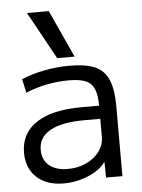

<svg xmlns="http://www.w3.org/2000/svg" viewBox="-55 -834 656 888"><g transform="rotate(-5 272.5 -390.0)"><path d="M205 10Q126 10 80 -32.5Q34 -75 34 -147Q34 -237 107 -285.5Q180 -334 316 -334H399Q399 -384 387 -412Q375 -440 347 -451.5Q319 -463 269 -463Q219 -463 167.5 -453Q116 -443 69 -423L55 -487Q105 -508 162.5 -519Q220 -530 279 -530Q354 -530 397 -511Q440 -492 459 -447Q478 -402 478 -327V0H402L401 -71H399Q373 -35 318.5 -12.5Q264 10 205 10ZM230 -55Q277 -55 315.5 -73Q354 -91 376.5 -121.5Q399 -152 399 -189V-273H326Q220 -273 166 -242.5Q112 -212 112 -154Q112 -108 143 -81.5Q174 -55 230 -55ZM225 -570 104 -790H205L306 -570Z"/></g></svg>

Font: M PLUS 1 Thin
Style: Regular
Weight: 400
Version: Version 1.001